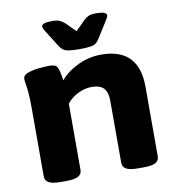

<svg xmlns="http://www.w3.org/2000/svg" viewBox="-81 -790 789 864"><g transform="rotate(-10 313.5 -358.0)"><path d="M125 2Q89 2 72.5 -7.5Q56 -17 56 -36V-349Q56 -396 53.5 -421Q51 -446 48.5 -459Q46 -472 46 -483Q46 -500 68 -508Q90 -516 119 -519Q148 -522 168 -522Q196 -522 203.5 -507.5Q211 -493 218 -447Q251 -485 301 -508Q351 -531 405 -531Q577 -531 577 -354V-36Q577 -17 561 -7.5Q545 2 508 2H479Q442 2 426 -7.5Q410 -17 410 -36V-320Q410 -358 393 -376.5Q376 -395 337 -395Q307 -395 276 -380Q245 -365 224 -339V-36Q224 -17 207.5 -7.5Q191 2 155 2ZM415 -718Q463 -718 463 -701Q463 -693 451 -675L405 -602Q398 -591 390 -584.5Q382 -578 365 -575Q348 -572 315 -572Q281 -572 264.5 -575Q248 -578 239.5 -584.5Q231 -591 224 -602L178 -675Q166 -693 166 -701Q166 -718 214 -718Q237 -718 249 -712.5Q261 -707 273 -696L315 -654L357 -696Q368 -707 380 -712.5Q392 -718 415 -718Z"/></g></svg>

Font: Asap Semi Expanded ExtraBold
Style: Regular
Weight: 800
Width: 6
Designer: Pablo Cosgaya
Foundry: Omnibus-Type
Version: Version 3.001; ttfautohint (v1.8.4.7-5d5b)